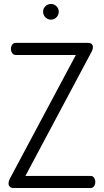

<svg xmlns="http://www.w3.org/2000/svg" viewBox="-20 -947 522 967"><path d="M47 0Q36 0 29.5 -6.5Q23 -13 23 -23Q23 -34 29 -46L362 -670H60Q48 -670 41.5 -679.5Q35 -689 35 -701Q35 -712 41 -721.5Q47 -731 60 -731H423Q436 -731 442 -725Q448 -719 448 -710Q448 -698 440 -684L108 -61H435Q448 -61 454 -51.5Q460 -42 460 -31Q460 -19 454 -9.5Q448 0 435 0ZM237 -848Q220 -848 208.5 -860Q197 -872 197 -888Q197 -904 208.5 -915.5Q220 -927 237 -927Q253 -927 264.5 -915.5Q276 -904 276 -888Q276 -872 264.5 -860Q253 -848 237 -848Z"/></svg>

Font: Dosis
Style: Regular
Weight: 400
Designer: EdgarTolentino, PabloImpallari, IginoMarini
Foundry: EdgarTolentino, PabloImpallari, IginoMarini
Version: Version 3.001; ttfautohint (v1.8.2)